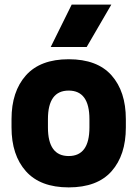

<svg xmlns="http://www.w3.org/2000/svg" viewBox="-20 -800 596 833"><path d="M278 13Q155 13 92.5 -57Q30 -127 30 -247V-283Q30 -403 92.5 -473Q155 -543 278 -543Q402 -543 464 -473Q526 -403 526 -283V-247Q526 -127 464 -57Q402 13 278 13ZM368 -247V-283Q368 -407 278 -407Q188 -407 188 -283V-247Q188 -123 278 -123Q368 -123 368 -247ZM291 -780H463L356 -596H200Z"/></svg>

Font: Cooper Hewitt
Style: Bold
Weight: 711
Designer: Village Type and Design LLC
Foundry: Cooper Hewitt Smithsonian Design Museum
Version: 1.000